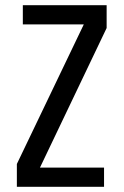

<svg xmlns="http://www.w3.org/2000/svg" viewBox="-20 -720 476 740"><path d="M134 -74H381V0H45V-88L303 -626H68V-700H391V-612Z"/></svg>

Font: Share
Style: Regular
Weight: 400
Designer: Ralph du Carrois
Version: Version 1.002